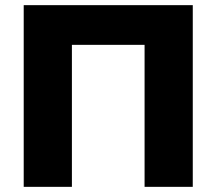

<svg xmlns="http://www.w3.org/2000/svg" viewBox="-20 -725 840 745"><path d="M72 0V-705H728V0H541V-551H259V0Z"/></svg>

Font: Nunito Sans 10pt Black
Style: Regular
Weight: 900
Designer: Vernon Adams
Foundry: Vernon Adams
Version: Version 3.101;gftools[0.9.27]